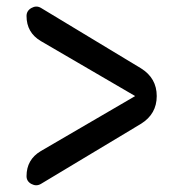

<svg xmlns="http://www.w3.org/2000/svg" viewBox="-20 -588 540 576"><path d="M102.5 -134.8 383.8 -298.8Q384.8 -298.8 384.8 -299.8Q384.8 -300.8 383.8 -300.8L102.5 -464.8Q59.6 -490.2 59.6 -540Q59.6 -555.7 74.2 -564Q88.9 -572.3 102.5 -564.5L403.3 -382.8Q450.2 -353.5 450.2 -299.8Q450.2 -246.1 403.3 -216.8L102.5 -36.1Q88.9 -28.3 74.2 -36.1Q59.6 -43.9 59.6 -59.6Q59.6 -109.4 102.5 -134.8Z"/></svg>

Font: Rounded Mgen+ 1mn medium
Style: Regular
Weight: 500
Designer: [Source Han Sans]
Ryoko NISHIZUKA  (kana & ideographs); Paul D. Hunt (Latin, Greek & Cyrillic); Wenlong ZHANG  (bopomofo
Version: Version 1.059.20150602